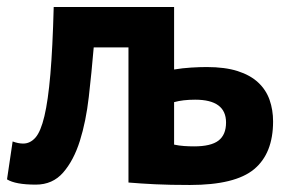

<svg xmlns="http://www.w3.org/2000/svg" viewBox="-37 -520 819 547"><path d="M459 -322Q483 -326 507.5 -327.5Q532 -329 552 -329Q604 -329 640 -317.5Q676 -306 698.5 -285Q721 -264 731 -235.5Q741 -207 741 -174Q741 -83 687 -38Q633 7 504 7Q447 7 405.5 5Q364 3 329 0V-385H230Q224 -314 216 -244Q208 -174 190.5 -118.5Q173 -63 143 -28.5Q113 6 65 6Q7 6 -17 -9L-1 -117Q15 -111 29 -111Q49 -111 64 -128Q79 -145 89.5 -189Q100 -233 106.5 -308.5Q113 -384 116 -500H459ZM519 -236Q484 -236 459 -229V-108Q473 -105 487.5 -104Q502 -103 516 -103Q564 -103 585.5 -119.5Q607 -136 607 -171Q607 -236 519 -236Z"/></svg>

Font: PTSans
Style: Bold
Weight: 700
Designer: A.Korolkova, O.Umpeleva, V.Yefimov
Foundry: ParaType Ltd
Version: Version 2.003W OFL